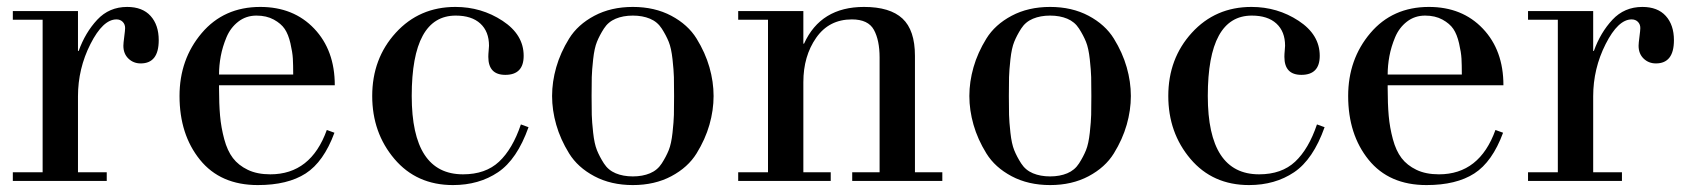

<svg xmlns="http://www.w3.org/2000/svg" viewBox="-20 -522 4856 554"><path d="M103 -25V-465H17V-490H205V-375H207Q226 -428 260.5 -465Q295 -502 347 -502Q391 -502 414.5 -476Q438 -450 438 -406Q438 -339 386 -339Q365 -339 350.5 -353Q336 -367 336 -390Q336 -397 338.5 -416Q341 -435 341 -441Q341 -452 334 -459Q327 -466 316 -466Q277 -466 241 -395Q205 -324 205 -244V-25H288V0H17V-25Z M946 -276H612V-268Q612 -222 615 -188Q618 -154 627 -120.5Q636 -87 652 -66Q668 -45 695 -32Q722 -19 760 -19Q877 -19 923 -147L945 -139Q914 -55 862 -21.5Q810 12 724 12Q616 12 557 -61Q498 -134 498 -245Q498 -351 562 -426.5Q626 -502 731 -502Q827 -502 886.5 -439.5Q946 -377 946 -276ZM612 -307H826Q826 -335 825 -353Q824 -371 818 -397Q812 -423 801.5 -438.5Q791 -454 770 -465.5Q749 -477 720 -477Q690 -477 667.5 -459.5Q645 -442 633.5 -414.5Q622 -387 617 -360Q612 -333 612 -307Z M1483 -163 1505 -155Q1472 -62 1417 -25Q1362 12 1287 12Q1182 12 1118 -63.5Q1054 -139 1054 -245Q1054 -353 1122 -427.5Q1190 -502 1294 -502Q1369 -502 1430 -462Q1491 -422 1491 -361Q1491 -306 1438 -306Q1389 -306 1389 -358Q1389 -366 1390 -376Q1391 -386 1391 -390Q1391 -431 1366 -454Q1341 -477 1295 -477Q1168 -477 1168 -245Q1168 -19 1316 -19Q1381 -19 1420 -55.5Q1459 -92 1483 -163Z M1585 -162Q1573 -204 1573 -245Q1573 -286 1585 -328Q1597 -370 1622 -410.5Q1647 -451 1695 -476.5Q1743 -502 1806 -502Q1869 -502 1917 -476.5Q1965 -451 1990 -410.5Q2015 -370 2027 -328Q2039 -286 2039 -245Q2039 -204 2027 -162Q2015 -120 1990 -79.5Q1965 -39 1917 -13.5Q1869 12 1806 12Q1743 12 1695 -13.5Q1647 -39 1622 -79.5Q1597 -120 1585 -162ZM1687.5 -299.5Q1687 -280 1687 -245Q1687 -210 1687.5 -190.5Q1688 -171 1691.5 -139Q1695 -107 1702.5 -88.5Q1710 -70 1722.5 -50.5Q1735 -31 1756.5 -22Q1778 -13 1806 -13Q1834 -13 1855.5 -22Q1877 -31 1889.5 -50.5Q1902 -70 1909.5 -88.5Q1917 -107 1920.5 -139Q1924 -171 1924.5 -190.5Q1925 -210 1925 -245Q1925 -280 1924.5 -299.5Q1924 -319 1920.5 -351Q1917 -383 1909.5 -401.5Q1902 -420 1889.5 -439.5Q1877 -459 1855.5 -468Q1834 -477 1806 -477Q1778 -477 1756.5 -468Q1735 -459 1722.5 -439.5Q1710 -420 1702.5 -401.5Q1695 -383 1691.5 -351Q1688 -319 1687.5 -299.5Z M2110 -25H2196V-465H2110V-490H2298V-396H2300Q2348 -502 2473 -502Q2548 -502 2584 -468.5Q2620 -435 2620 -361V-25H2699V0H2439V-25H2518V-356Q2518 -406 2501.5 -436Q2485 -466 2438 -466Q2372 -466 2335 -413Q2298 -360 2298 -285V-25H2377V0H2110Z M2789 -162Q2777 -204 2777 -245Q2777 -286 2789 -328Q2801 -370 2826 -410.5Q2851 -451 2899 -476.5Q2947 -502 3010 -502Q3073 -502 3121 -476.5Q3169 -451 3194 -410.5Q3219 -370 3231 -328Q3243 -286 3243 -245Q3243 -204 3231 -162Q3219 -120 3194 -79.5Q3169 -39 3121 -13.5Q3073 12 3010 12Q2947 12 2899 -13.5Q2851 -39 2826 -79.5Q2801 -120 2789 -162ZM2891.5 -299.5Q2891 -280 2891 -245Q2891 -210 2891.5 -190.5Q2892 -171 2895.5 -139Q2899 -107 2906.5 -88.5Q2914 -70 2926.5 -50.5Q2939 -31 2960.5 -22Q2982 -13 3010 -13Q3038 -13 3059.5 -22Q3081 -31 3093.5 -50.5Q3106 -70 3113.5 -88.5Q3121 -107 3124.5 -139Q3128 -171 3128.5 -190.5Q3129 -210 3129 -245Q3129 -280 3128.5 -299.5Q3128 -319 3124.5 -351Q3121 -383 3113.5 -401.5Q3106 -420 3093.5 -439.5Q3081 -459 3059.5 -468Q3038 -477 3010 -477Q2982 -477 2960.5 -468Q2939 -459 2926.5 -439.5Q2914 -420 2906.5 -401.5Q2899 -383 2895.5 -351Q2892 -319 2891.5 -299.5Z M3780 -163 3802 -155Q3769 -62 3714 -25Q3659 12 3584 12Q3479 12 3415 -63.5Q3351 -139 3351 -245Q3351 -353 3419 -427.5Q3487 -502 3591 -502Q3666 -502 3727 -462Q3788 -422 3788 -361Q3788 -306 3735 -306Q3686 -306 3686 -358Q3686 -366 3687 -376Q3688 -386 3688 -390Q3688 -431 3663 -454Q3638 -477 3592 -477Q3465 -477 3465 -245Q3465 -19 3613 -19Q3678 -19 3717 -55.5Q3756 -92 3780 -163Z M4318 -276H3984V-268Q3984 -222 3987 -188Q3990 -154 3999 -120.5Q4008 -87 4024 -66Q4040 -45 4067 -32Q4094 -19 4132 -19Q4249 -19 4295 -147L4317 -139Q4286 -55 4234 -21.5Q4182 12 4096 12Q3988 12 3929 -61Q3870 -134 3870 -245Q3870 -351 3934 -426.5Q3998 -502 4103 -502Q4199 -502 4258.5 -439.5Q4318 -377 4318 -276ZM3984 -307H4198Q4198 -335 4197 -353Q4196 -371 4190 -397Q4184 -423 4173.5 -438.5Q4163 -454 4142 -465.5Q4121 -477 4092 -477Q4062 -477 4039.5 -459.5Q4017 -442 4005.5 -414.5Q3994 -387 3989 -360Q3984 -333 3984 -307Z M4475 -25V-465H4389V-490H4577V-375H4579Q4598 -428 4632.5 -465Q4667 -502 4719 -502Q4763 -502 4786.5 -476Q4810 -450 4810 -406Q4810 -339 4758 -339Q4737 -339 4722.5 -353Q4708 -367 4708 -390Q4708 -397 4710.5 -416Q4713 -435 4713 -441Q4713 -452 4706 -459Q4699 -466 4688 -466Q4649 -466 4613 -395Q4577 -324 4577 -244V-25H4660V0H4389V-25Z"/></svg>

Font: Justus
Style: Roman
Weight: 500
Version: Version 001.001